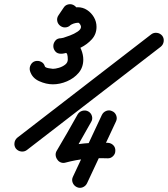

<svg xmlns="http://www.w3.org/2000/svg" viewBox="-20 -626 812 929"><path d="M288 -589Q296 -602 311.5 -605Q327 -608 340 -599Q353 -590 356 -575Q359 -560 350 -547Q344 -538 337.5 -528.5Q331 -519 325 -510Q325 -510 325 -510Q325 -510 325 -510Q317 -497 301.5 -494Q286 -491 273 -500Q260 -509 257 -524Q254 -539 263 -552Q269 -561 275.5 -570.5Q282 -580 288 -589Q288 -589 288 -589Q288 -589 288 -589ZM317 -502Q305 -492 289.5 -494Q274 -496 265 -508Q255 -520 257 -535.5Q259 -551 271 -560Q308 -590 356 -591Q381 -591 401.5 -577.5Q422 -564 434.5 -542.5Q447 -521 447 -496Q447 -461 424.5 -436Q402 -411 369.5 -395Q337 -379 308 -372Q300 -370 292 -368Q284 -366 275 -366Q257 -366 247.5 -377.5Q238 -389 238 -403Q238 -417 247.5 -429Q257 -441 275 -441Q278 -441 285.5 -443Q293 -445 298 -445Q325 -445 344 -428Q363 -411 373 -386Q383 -361 383 -338Q383 -300 360.5 -273.5Q338 -247 304 -232.5Q270 -218 236 -218Q203 -218 169 -233.5Q135 -249 125 -283Q125 -283 125 -283Q125 -283 125 -283Q121 -298 128.5 -312Q136 -326 150 -330Q165 -334 179 -327Q193 -320 197 -305Q199 -299 215 -296Q231 -293 236 -293Q248 -293 265 -298Q282 -303 295 -313Q308 -323 308 -338Q308 -370 298 -370Q293 -370 287.5 -368Q282 -366 276 -366Q257 -366 247.5 -377.5Q238 -389 238 -403Q238 -417 247.5 -429Q257 -441 275 -441Q279 -441 282.5 -442Q286 -443 289 -444Q299 -447 319 -454.5Q339 -462 355.5 -473Q372 -484 372 -496Q372 -501 367.5 -508.5Q363 -516 358 -516Q335 -515 317 -502Q317 -502 317 -502Q317 -502 317 -502ZM765 -453Q774 -441 772 -425.5Q770 -410 758 -400Q596 -275 434 -150Q272 -25 110 100Q110 100 110 100Q110 100 110 100Q98 109 82.5 107Q67 105 57 93Q48 81 50 65.5Q52 50 64 40Q226 -85 388 -210Q550 -335 712 -460Q724 -469 739.5 -467Q755 -465 765 -453ZM523 -88Q537 -82 542.5 -67Q548 -52 541 -38Q506 37 471 111.5Q436 186 401 261Q401 261 401 261Q401 261 401 261Q394 275 379.5 280.5Q365 286 351 279Q337 272 331.5 257.5Q326 243 333 229Q368 154 403 79.5Q438 5 473 -70Q480 -84 494.5 -89.5Q509 -95 523 -88ZM356 -73Q364 -86 379 -90Q394 -94 407 -87Q421 -79 425 -64Q429 -49 421 -36Q396 9 370 54Q344 99 319 144Q313 154 301.5 148Q290 142 280 130Q271 117 268 104.5Q265 92 276 89Q334 73 388 68Q442 63 502 65Q518 66 528.5 77Q539 88 538 104Q538 119 526.5 130Q515 141 500 140Q445 138 396.5 142.5Q348 147 296 161Q285 164 274.5 160Q264 156 258 147Q251 138 249.5 127Q248 116 253 106Q279 62 305 17Q331 -28 356 -73Q356 -73 356 -73Q356 -73 356 -73Z"/></svg>

Font: FRB American Cursive Guidelines Extrabold
Style: Bold Italic
Weight: 800
Italic angle: -25°
Version: Version 2.0;Modular Font Editor K font №1